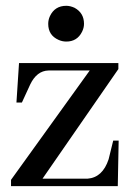

<svg xmlns="http://www.w3.org/2000/svg" viewBox="-20 -635 451 655"><path d="M125 -25.4 383.8 -399.4V-419.9H44.9L36.1 -285.2H54.7L83 -346.7Q105.5 -393.6 145.5 -394.5H286.1L17.6 -21.5V0H381.8L384.8 -155.3H366.2L350.6 -91.8Q330.1 -29.3 278.3 -25.4ZM266.6 -553.7Q266.6 -590.8 234.4 -608.4Q219.7 -615.2 206.1 -615.2Q167 -615.2 150.4 -580.1Q144.5 -567.4 144.5 -553.7Q144.5 -514.6 179.7 -499Q192.4 -493.2 206.1 -493.2Q243.2 -493.2 259.8 -526.4Q266.6 -540 266.6 -553.7Z"/></svg>

Font: Abhaya Libre SemiBold
Style: Regular
Weight: 600
Designer: Pushpananda Ekanayake, Sol Matas, Pathum Egodawatta
Foundry: Mooniak
Version: Version 1.050 ; ttfautohint (v1.6)